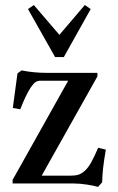

<svg xmlns="http://www.w3.org/2000/svg" viewBox="-20 -733 470 767"><path d="M200.2 -504.9 91.8 -696.8 115.2 -712.9 217.3 -593.8 318.8 -712.9 342.3 -696.8 234.9 -504.9ZM371.6 13.7Q356.4 8.8 327.4 4.4Q298.3 0 275.4 0H30.3V-14.2L252.4 -410.6H142.1Q129.9 -410.6 121.6 -404.8Q113.3 -398.9 103 -383.8Q83 -353.5 61 -296.4L31.2 -301.8L49.8 -439.9L66.4 -451.7Q114.7 -441.9 169.4 -441.9H369.1V-427.7L146.5 -31.2H260.3Q279.8 -31.2 292.5 -34.9Q305.2 -38.6 318.6 -50.5Q332 -62.5 344.2 -84.2Q356.4 -106 372.1 -142.6L402.8 -135.3Q388.2 -52.2 388.2 -4.9Z"/></svg>

Font: Elstob 10pt Medium
Style: Regular
Weight: 500
Designer: Peter S. Baker
Version: Version 1.015